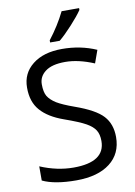

<svg xmlns="http://www.w3.org/2000/svg" viewBox="-101 -995 750 1068"><g transform="rotate(-10 274.5 -460.5)"><path d="M239.7 -63Q417 -63 417 -182.1Q417 -219.7 402.3 -243.2Q387.7 -266.6 352.5 -286.6Q317.4 -306.6 231.9 -336.9Q146.5 -367.2 103.5 -416.5Q60.5 -465.3 61 -545.9Q61 -626.5 123 -675.3Q184.6 -724.1 289.1 -724.1Q393.6 -724.1 482.9 -685.1L457 -612.8Q368.7 -649.9 293.9 -649.9Q219.2 -649.9 182.1 -621.6Q145 -593.8 145 -549.8Q145 -505.9 158.7 -482.4Q172.9 -459 205.1 -438.5Q237.3 -418.9 304.2 -395Q417 -355 459 -309.1Q501 -263.2 501 -189.9Q501 -95.7 432.6 -43Q364.3 9.8 242.2 9.8Q120.1 9.8 51.8 -22.9V-103Q146.5 -63 239.7 -63ZM422.9 -931.2V-920.9Q401.4 -889.2 358.9 -842.8Q316.4 -796.4 285.2 -771H231V-783.2Q287.1 -855.5 324.2 -931.2Z"/></g></svg>

Font: OpenSans
Style: Regular
Weight: 400
Foundry: Ascender Corporation
Version: Version 1.10